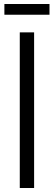

<svg xmlns="http://www.w3.org/2000/svg" viewBox="-20 -942 269 962"><path d="M150.9 -779.8V0H79.1V-779.8ZM2 -868.2V-921.9H228V-868.2Z"/></svg>

Font: Cooper Hewitt
Style: Book
Weight: 705
Designer: Village Type and Design LLC
Foundry: Cooper Hewitt Smithsonian Design Museum
Version: 1.000